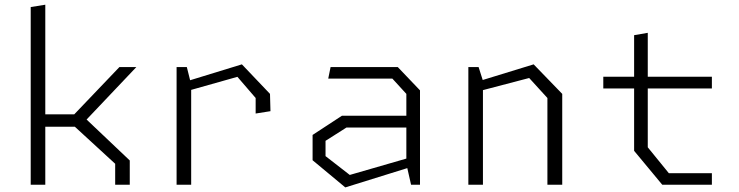

<svg xmlns="http://www.w3.org/2000/svg" viewBox="-20 -785 3140 816"><path d="M469.5 0H531.5V-103L348 -277L559.5 -500H487.5L295.5 -299H172.5V-765L110.5 -755V0H172.5V-246.5H298L469.5 -89Z M1066.5 -302.5 1129.5 -312.5 1127.5 -386 1008 -511.5 788 -444 774 -500H730.5V0H792.5V-403L989 -458.5L1066.5 -368.5Z M1727 0H1765V-401L1670.5 -500H1385L1375 -451H1647.5L1707 -386V-293H1433L1308.5 -211.5V-104L1447.5 11.5L1711 -70.5ZM1363.5 -121.5V-186.5L1452.5 -243H1707V-111L1466.5 -41.5Z M2306.5 0H2369.5V-386L2248 -511.5L2031.5 -445L2014 -500H1970.5V0H2032.5V-402L2229 -453.5L2306.5 -368.5Z M2794.5 0H3005.5V-49H2822.5L2733 -159V-409H3005.5V-459H2733V-645.5L2675 -635.5V-459H2544V-409H2675V-144Z"/></svg>

Font: Monaspace Krypton ExtraLight
Style: Regular
Weight: 200
Designer: Riley Cran & the Lettermatic Team
Foundry: Lettermatic
Version: Version 1.101 (Monaspace Krypton)